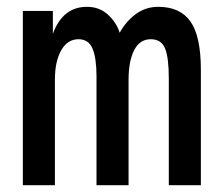

<svg xmlns="http://www.w3.org/2000/svg" viewBox="-20 -543 656 563"><path d="M569 -338V0H475V-312Q475 -374 464 -401Q453 -428 422 -428Q390 -428 373.5 -396Q357 -364 357 -309V0H263V-319Q263 -372 251.5 -400Q240 -428 210 -428Q178 -428 159.5 -395.5Q141 -363 141 -309V0H47V-511H135V-444Q164 -523 235 -523Q271 -523 296 -500.5Q321 -478 331 -447Q349 -480 378 -501.5Q407 -523 444 -523Q508 -523 538.5 -480Q569 -437 569 -338Z"/></svg>

Font: Overpass Mono Light
Style: Bold
Weight: 600
Monospace: yes
Designer: Delve Withrington, Dave Bailey
Foundry: Delve Fonts
Version: Version 1.000;DELV;Overpass